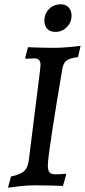

<svg xmlns="http://www.w3.org/2000/svg" viewBox="-20 -860 394 891"><path d="M202 -93Q202 -69 210 -60Q218 -51 237 -51Q254 -51 267 -52Q280 -53 284 -54L287 -49L272 3Q258 2 218.5 1Q179 0 139 0Q107 0 68 4.5Q29 9 17 11L31 -41Q76 -50 93.5 -67.5Q111 -85 115 -127L166 -535Q168 -553 168 -557Q168 -575 161 -582Q154 -589 137 -589Q126 -589 114.5 -588Q103 -587 99 -587Q99 -588 98 -589.5Q97 -591 97 -592L110 -641L134 -640Q188 -638 232 -638Q259 -638 300 -641.5Q341 -645 354 -647L342 -595Q303 -590 288.5 -579Q274 -568 269 -539Q244 -393 223 -257Q202 -121 202 -93ZM186 -764Q186 -796 207.5 -818Q229 -840 262 -840Q286 -840 299 -825Q312 -810 312 -787Q312 -756 290 -734Q268 -712 237 -712Q212 -712 199 -726.5Q186 -741 186 -764Z"/></svg>

Font: Alegreya SC Medium
Style: Italic
Weight: 500
Italic angle: -7°
Designer: Juan Pablo del Peral
Foundry: Huerta Tipografica
Version: Version 2.007; ttfautohint (v1.6)